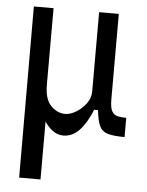

<svg xmlns="http://www.w3.org/2000/svg" viewBox="-52 -556 616 806"><g transform="rotate(5 256.0 -152.5)"><path d="M59 208 58 -513H141V-191Q141 -129 168 -102Q195 -75 228 -75Q249 -75 273.5 -89.5Q298 -104 315.5 -127.5Q333 -151 333 -179V-513H416V-152Q416 -118 424.5 -103Q433 -88 449 -84.5Q465 -81 485 -81V0Q438 0 413.5 -7.5Q389 -15 379 -37Q369 -59 364 -103H348Q325 -46 295.5 -15Q266 16 228 16Q204 16 184 1.5Q164 -13 149 -36V208Z"/></g></svg>

Font: Hasubi Mono
Style: Regular
Weight: 400
Designer: Eli Heuer
Foundry: Eli Heuer
Version: Version 1.000